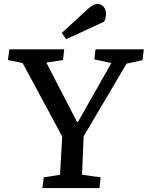

<svg xmlns="http://www.w3.org/2000/svg" viewBox="-20 -949 746 969"><path d="M369 -333H373L542 -631L456 -649L462 -700H706L699 -645L619 -628L402 -261L394 -67L488 -54L482 0H194L201 -54L283 -67L294 -260L94 -631L20 -646L27 -700H304L298 -646L214 -633ZM426 -906Q439 -917 449.5 -923Q460 -929 472 -929Q490 -929 502.5 -915Q515 -901 515 -879Q515 -862 506 -840L314 -751L292 -783Z"/></svg>

Font: Literata 12pt Medium
Style: Italic
Weight: 500
Italic angle: -2°
Designer: Latin by Veronika Burian and Jose Scaglione. Greek by Irene Vlachou. Cyrillic by Vera Evstafieva
Foundry: TypeTogether
Version: Version 3.002